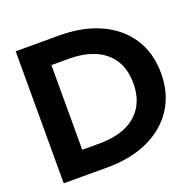

<svg xmlns="http://www.w3.org/2000/svg" viewBox="-128 -867 1022 1001"><g transform="rotate(-20 383.5 -366.0)"><path d="M59.6 0V-732.4H299.3Q432.1 -732.4 529.3 -687.5Q626.5 -642.6 679.7 -560.5Q732.9 -478.5 732.9 -366.2Q732.9 -254.4 679.7 -172.1Q626.5 -89.8 529.3 -44.9Q432.1 0 299.3 0ZM210 -131.3H304.7Q392.6 -131.3 453.9 -158.9Q515.1 -186.5 547.1 -239Q579.1 -291.5 579.1 -366.2Q579.1 -441.4 547.1 -493.7Q515.1 -545.9 453.9 -573.5Q392.6 -601.1 304.7 -601.1H210Z"/></g></svg>

Font: Kumbh Sans
Style: Bold
Weight: 700
Version: Version 1.005